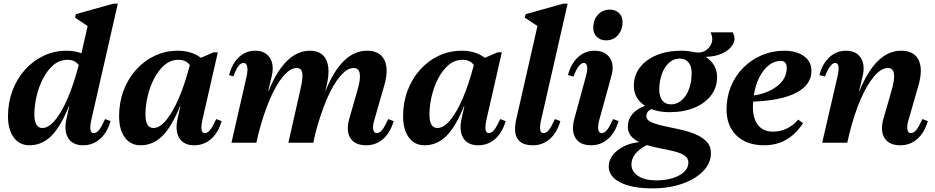

<svg xmlns="http://www.w3.org/2000/svg" viewBox="-20 -785 5144 1056"><path d="M142 14Q87 14 55.5 -29Q24 -72 24 -146Q24 -221 48.5 -286.5Q73 -352 117.5 -401.5Q162 -451 220.5 -478.5Q279 -506 347 -506Q391 -506 428 -492L462 -642L393 -688L397 -707L604 -765H628L483 -129Q466 -53 495 -53Q511 -53 525 -70.5Q539 -88 558 -130L588 -119Q570 -56 530.5 -21Q491 14 437 14Q379 14 354.5 -26.5Q330 -67 347 -138L361 -201H359Q313 -87 261.5 -36.5Q210 14 142 14ZM169 -156Q169 -81 213 -81Q247 -81 283 -124Q319 -167 352.5 -245Q386 -323 413 -427Q393 -456 351 -456Q307 -456 273.5 -427Q240 -398 216.5 -352.5Q193 -307 181 -255Q169 -203 169 -156Z M753 14Q698 14 666.5 -29Q635 -72 635 -146Q635 -221 659.5 -286.5Q684 -352 728.5 -401.5Q773 -451 831.5 -478.5Q890 -506 958 -506Q1033 -506 1085 -467L1154 -497H1178L1094 -129Q1077 -53 1106 -53Q1122 -53 1136 -70.5Q1150 -88 1169 -130L1199 -119Q1181 -56 1141.5 -21Q1102 14 1048 14Q990 14 965.5 -26.5Q941 -67 958 -138L972 -201H970Q924 -87 872.5 -36.5Q821 14 753 14ZM780 -156Q780 -81 824 -81Q858 -81 894 -124Q930 -167 963.5 -245Q997 -323 1024 -427Q1004 -456 962 -456Q918 -456 884.5 -427Q851 -398 827.5 -352.5Q804 -307 792 -255Q780 -203 780 -156Z M1253 0 1336 -363Q1344 -398 1339.5 -418.5Q1335 -439 1320 -439Q1304 -439 1291 -421.5Q1278 -404 1264 -365L1240 -372Q1256 -435 1294 -470.5Q1332 -506 1384 -506Q1438 -506 1463.5 -468Q1489 -430 1475 -368L1455 -284H1457Q1547 -506 1685 -506Q1750 -506 1774 -456.5Q1798 -407 1777 -317L1769 -284H1770Q1860 -506 1998 -506Q2069 -506 2094 -455.5Q2119 -405 2094 -317L2040 -129Q2029 -94 2032.5 -73.5Q2036 -53 2052 -53Q2068 -53 2082 -70.5Q2096 -88 2115 -130L2145 -119Q2127 -56 2087.5 -21Q2048 14 1994 14Q1932 14 1907 -25.5Q1882 -65 1901 -132L1947 -292Q1981 -411 1925 -411Q1889 -411 1850.5 -365.5Q1812 -320 1777 -238.5Q1742 -157 1714 -49L1703 0H1566L1632 -292Q1647 -355 1642.5 -383Q1638 -411 1612 -411Q1576 -411 1537.5 -365.5Q1499 -320 1464 -238.5Q1429 -157 1401 -48L1390 0Z M2315 14Q2260 14 2228.5 -29Q2197 -72 2197 -146Q2197 -221 2221.5 -286.5Q2246 -352 2290.5 -401.5Q2335 -451 2393.5 -478.5Q2452 -506 2520 -506Q2595 -506 2647 -467L2716 -497H2740L2656 -129Q2639 -53 2668 -53Q2684 -53 2698 -70.5Q2712 -88 2731 -130L2761 -119Q2743 -56 2703.5 -21Q2664 14 2610 14Q2552 14 2527.5 -26.5Q2503 -67 2520 -138L2534 -201H2532Q2486 -87 2434.5 -36.5Q2383 14 2315 14ZM2342 -156Q2342 -81 2386 -81Q2420 -81 2456 -124Q2492 -167 2525.5 -245Q2559 -323 2586 -427Q2566 -456 2524 -456Q2480 -456 2446.5 -427Q2413 -398 2389.5 -352.5Q2366 -307 2354 -255Q2342 -203 2342 -156Z M2911 14Q2786 14 2820 -132L2936 -642L2866 -688L2871 -707L3078 -765H3102L2957 -129Q2939 -53 2969 -53Q2985 -53 2999 -70.5Q3013 -88 3032 -130L3062 -119Q3044 -56 3004.5 -21Q2965 14 2911 14Z M3231 14Q3170 14 3145.5 -25.5Q3121 -65 3139 -132L3202 -363Q3212 -399 3209 -419Q3206 -439 3191 -439Q3163 -439 3134 -364L3104 -372Q3120 -435 3159 -470.5Q3198 -506 3250 -506Q3307 -506 3333.5 -467.5Q3360 -429 3343 -368L3277 -129Q3267 -93 3270.5 -73Q3274 -53 3289 -53Q3305 -53 3319 -70.5Q3333 -88 3352 -130L3382 -119Q3364 -56 3324.5 -21Q3285 14 3231 14ZM3313 -563Q3282 -563 3262.5 -582.5Q3243 -602 3243 -631Q3243 -676 3268.5 -704Q3294 -732 3335 -732Q3366 -732 3385 -713Q3404 -694 3404 -664Q3404 -620 3378.5 -591.5Q3353 -563 3313 -563Z M3568 251Q3456 251 3392 218.5Q3328 186 3328 130Q3328 97 3350.5 68Q3373 39 3411 20Q3449 1 3496 -3Q3468 -16 3450.5 -37Q3433 -58 3433 -89Q3433 -128 3458 -157.5Q3483 -187 3528 -203Q3466 -243 3466 -313Q3466 -370 3499 -413.5Q3532 -457 3591 -481.5Q3650 -506 3727 -506Q3765 -506 3798 -498Q3835 -491 3860.5 -507Q3886 -523 3894.5 -550.5Q3903 -578 3888 -607H4010Q4029 -571 4011 -540.5Q3993 -510 3953 -491.5Q3913 -473 3864 -473V-470Q3924 -430 3924 -361Q3924 -304 3891 -260.5Q3858 -217 3799 -192.5Q3740 -168 3663 -168Q3606 -168 3562 -185Q3535 -172 3535 -146Q3535 -126 3560.5 -114Q3586 -102 3626.5 -93Q3667 -84 3712.5 -74.5Q3758 -65 3798 -49.5Q3838 -34 3864 -8.5Q3890 17 3890 57Q3890 112 3847.5 156Q3805 200 3732.5 225.5Q3660 251 3568 251ZM3671 -211Q3703 -211 3729 -233.5Q3755 -256 3769.5 -295Q3784 -334 3784 -383Q3784 -421 3766.5 -442Q3749 -463 3719 -463Q3686 -463 3660.5 -440.5Q3635 -418 3620.5 -379Q3606 -340 3606 -291Q3606 -253 3623 -232Q3640 -211 3671 -211ZM3453 120Q3453 159 3490 183Q3527 207 3588 207Q3666 207 3716 179.5Q3766 152 3766 108Q3766 84 3744.5 70Q3723 56 3688.5 47.5Q3654 39 3614.5 31.5Q3575 24 3538 13Q3453 56 3453 120Z M4183 14Q4087 14 4031.5 -39Q3976 -92 3976 -183Q3976 -251 4000 -309.5Q4024 -368 4067.5 -412Q4111 -456 4169 -481Q4227 -506 4293 -506Q4361 -506 4402 -476Q4443 -446 4443 -396Q4443 -319 4360.5 -275.5Q4278 -232 4122 -226Q4121 -211 4121 -197Q4121 -132 4149.5 -96.5Q4178 -61 4231 -61Q4312 -61 4370 -127L4397 -108Q4318 14 4183 14ZM4274 -450Q4238 -450 4207.5 -425.5Q4177 -401 4155.5 -358Q4134 -315 4126 -260Q4205 -272 4256 -312.5Q4307 -353 4307 -411Q4307 -450 4274 -450Z M4502 0 4586 -363Q4603 -439 4574 -439Q4546 -439 4517 -364L4487 -372Q4503 -435 4542 -470.5Q4581 -506 4633 -506Q4688 -506 4713.5 -468Q4739 -430 4725 -368L4705 -284H4707Q4797 -506 4936 -506Q5007 -506 5032 -455.5Q5057 -405 5032 -317L4978 -129Q4967 -94 4970.5 -73.5Q4974 -53 4990 -53Q5006 -53 5020 -70.5Q5034 -88 5053 -130L5083 -119Q5065 -56 5025.5 -21Q4986 14 4932 14Q4870 14 4845 -25.5Q4820 -65 4839 -132L4885 -292Q4919 -411 4863 -411Q4827 -411 4788 -365.5Q4749 -320 4713.5 -238.5Q4678 -157 4651 -48L4640 0Z"/></svg>

Font: Platypi SemiBold
Style: Italic
Weight: 600
Italic angle: -13°
Designer: David Sargent
Foundry: Bolt Cutter Type
Version: Version 1.200; ttfautohint (v1.8.4.7-5d5b)